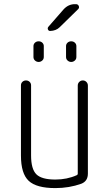

<svg xmlns="http://www.w3.org/2000/svg" viewBox="-20 -915 540 944"><path d="M252 9.8Q159.2 9.8 121.1 -25.9Q83 -61.5 83 -150.4V-495.1Q83 -505.9 90.3 -512.7Q97.7 -519.5 107.9 -519.5Q118.2 -519.5 125.5 -512.7Q132.8 -505.9 132.8 -495.1V-150.4Q132.8 -84 158.7 -58.1Q184.6 -32.2 252 -32.2Q309.6 -32.2 357.4 -53.7Q362.3 -55.7 362.3 -60.5V-494.1Q362.3 -504.9 369.6 -512.2Q377 -519.5 387.2 -519.5Q397.5 -519.5 404.8 -512.2Q412.1 -504.9 412.1 -494.1V-61.5Q412.1 -24.4 379.9 -11.7Q320.3 9.8 252 9.8ZM304.7 -688.5Q304.7 -698.2 312 -705.1Q319.3 -711.9 330.1 -711.9Q340.8 -711.9 348.1 -705.1Q355.5 -698.2 355.5 -688.5V-634.8Q355.5 -624 347.7 -617.2Q339.8 -610.4 330.1 -610.4Q320.3 -610.4 312.5 -617.2Q304.7 -624 304.7 -634.8ZM144.5 -688.5Q144.5 -698.2 151.9 -705.1Q159.2 -711.9 169.9 -711.9Q180.7 -711.9 188 -705.1Q195.3 -698.2 195.3 -688.5V-634.8Q195.3 -624 187.5 -617.2Q179.7 -610.4 169.9 -610.4Q160.2 -610.4 152.3 -617.2Q144.5 -624 144.5 -634.8ZM353.5 -894.5Q363.3 -894.5 367.2 -885.7Q371.1 -877 364.3 -870.1L273.4 -781.2Q255.9 -763.7 226.6 -762.7Q218.8 -762.7 215.8 -770Q212.9 -777.3 217.8 -783.2L292 -868.2Q316.4 -895.5 350.6 -894.5Z"/></svg>

Font: Rounded-L Mgen+ 1mn light
Style: Regular
Weight: 200
Designer: [Source Han Sans]
Ryoko NISHIZUKA  (kana & ideographs); Paul D. Hunt (Latin, Greek & Cyrillic); Wenlong ZHANG  (bopomofo
Version: Version 1.059.20150602